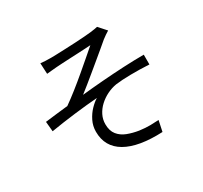

<svg xmlns="http://www.w3.org/2000/svg" viewBox="-163 -991 1327 1258"><g transform="rotate(-30 500.0 -362.0)"><path d="M262 -747Q280 -745 299 -744Q318 -743 341 -743Q355 -743 384.5 -744Q414 -745 451.5 -746.5Q489 -748 528 -750Q567 -752 599.5 -754.5Q632 -757 649 -759Q667 -761 680.5 -763.5Q694 -766 703 -768L754 -711Q744 -705 727.5 -694Q711 -683 700 -674Q678 -655 648.5 -630.5Q619 -606 586 -578.5Q553 -551 519.5 -523.5Q486 -496 456 -471.5Q426 -447 401 -428Q477 -436 560 -442.5Q643 -449 724 -453Q805 -457 877 -457V-383Q804 -387 736 -386Q668 -385 623 -379Q587 -373 552.5 -356Q518 -339 490.5 -313.5Q463 -288 447 -256Q431 -224 431 -188Q431 -138 455 -108Q479 -78 518.5 -63Q558 -48 603 -41Q648 -35 684 -35.5Q720 -36 747 -38L730 43Q547 51 450 -5Q353 -61 353 -176Q353 -219 371.5 -256.5Q390 -294 417 -322Q444 -350 469 -365Q390 -359 294.5 -347.5Q199 -336 109 -321L102 -396Q142 -401 189.5 -406.5Q237 -412 275 -416Q315 -444 362.5 -481.5Q410 -519 456.5 -558.5Q503 -598 542 -631.5Q581 -665 605 -686Q592 -685 565.5 -683.5Q539 -682 506 -680.5Q473 -679 440.5 -677.5Q408 -676 382 -674.5Q356 -673 342 -672Q323 -671 302.5 -668.5Q282 -666 266 -665Z"/></g></svg>

Font: Noto Sans HK
Style: Regular
Weight: 400
Designer: Ryoko NISHIZUKA 西塚涼子 (kana, bopomofo & ideographs); Paul D. Hunt (Latin, Greek & Cyrillic); Sandoll Communications 산돌커뮤니
Foundry: Adobe
Version: Version 2.004-H2;hotconv 1.0.118;makeotfexe 2.5.65603